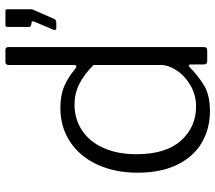

<svg xmlns="http://www.w3.org/2000/svg" viewBox="-63 -719 792 706"><g transform="rotate(-90 333.0 -366.0)"><path d="M449 -13V-59Q449 -68 445 -68Q442 -68 437 -63Q407 -33 371.5 -11.5Q336 10 277 10Q213 10 161.5 -20Q110 -50 80.5 -110Q51 -170 51 -256Q51 -340 81 -404.5Q111 -469 165 -504.5Q219 -540 289 -540Q336 -540 369.5 -525.5Q403 -511 432 -486Q440 -481 442 -481Q447 -481 447 -493V-730Q447 -742 458 -742H503Q513 -742 513 -731V-14Q513 -6 510 -3Q507 0 499 0H462Q449 0 449 -13ZM302 -488Q249 -488 207.5 -461Q166 -434 142.5 -382.5Q119 -331 119 -260Q119 -152 169 -96.5Q219 -41 295 -41Q336 -41 371 -61Q406 -81 426.5 -111.5Q447 -142 447 -171V-418Q412 -453 377 -470.5Q342 -488 302 -488ZM576 -564 606 -635Q608 -641 607.5 -643Q607 -645 603 -646L596 -647Q591 -648 589 -650Q587 -652 587 -656V-734Q587 -742 594 -742H646Q652 -742 652 -735V-647L651 -642L617 -564Q614 -555 601 -555H582Q578 -555 576.5 -558Q575 -561 576 -564Z"/></g></svg>

Font: Libre Franklin Light
Style: Regular
Weight: 300
Designer: Pablo Impallari, Rodrigo Fuenzalida
Foundry: Impallari Type
Version: Version 1.002; ttfautohint (v1.5)